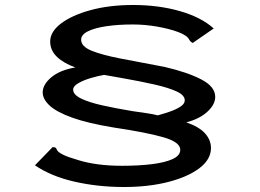

<svg xmlns="http://www.w3.org/2000/svg" viewBox="-20 -694 1040 769"><path d="M476 55Q372 55 278 33.5Q184 12 120 -32L191 -105Q203 -104 204.5 -100.5Q206 -97 210 -90.5Q214 -84 232.5 -74.5Q251 -65 296 -52Q328 -42 371.5 -36Q415 -30 469 -30Q536 -30 588.5 -36.5Q641 -43 671.5 -57Q702 -71 702 -94Q702 -125 633.5 -144.5Q565 -164 437 -183Q333 -200 270 -222.5Q207 -245 179 -271Q151 -297 151 -324Q151 -355 185 -384Q219 -413 282 -424Q236 -440 208.5 -466Q181 -492 181 -528Q181 -567 224.5 -600Q268 -633 343 -653.5Q418 -674 513 -674Q615 -674 700.5 -649.5Q786 -625 836 -580L752 -522Q742 -527 738 -535Q730 -552 694 -565.5Q658 -579 609 -587.5Q560 -596 512 -596Q453 -596 406 -589Q359 -582 332 -568.5Q305 -555 305 -535Q305 -508 346.5 -491Q388 -474 463 -459.5Q538 -445 639 -426Q730 -405 786 -376Q842 -347 842 -306Q842 -275 810 -246Q778 -217 726 -204Q778 -186 801.5 -159.5Q825 -133 825 -101Q825 -56 779.5 -21Q734 14 655 34.5Q576 55 476 55ZM612 -232Q634 -238 659 -246.5Q684 -255 702 -266.5Q720 -278 720 -292Q720 -313 687 -328Q654 -343 599 -355.5Q544 -368 476 -380L397 -394Q373 -390 344 -381.5Q315 -373 294 -361Q273 -349 273 -335Q273 -315 304.5 -299.5Q336 -284 390 -272Q444 -260 510 -249Q544 -244 568.5 -240.5Q593 -237 612 -232Z"/></svg>

Font: Inconsolata UltraExpanded Medium
Style: Regular
Weight: 500
Width: 9
Monospace: yes
Designer: Raph Levien, Cyreal, Brenton Simpson
Foundry: Raph Levien, Cyreal, Google
Version: Version 3.001; ttfautohint (v1.8.2.53-6de2)